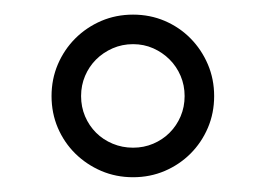

<svg xmlns="http://www.w3.org/2000/svg" viewBox="-20 -740 360 260"><path d="M230 -609.9Q230 -624.5 224.6 -637.2Q219.2 -649.9 209.7 -659.4Q200.2 -668.9 187.5 -674.6Q174.8 -680.2 160.2 -680.2Q145.5 -680.2 132.6 -674.6Q119.6 -668.9 110.1 -659.4Q100.6 -649.9 95.2 -637.2Q89.8 -624.5 89.8 -609.9Q89.8 -595.2 95.2 -582.5Q100.6 -569.8 110.1 -560.3Q119.6 -550.8 132.6 -545.4Q145.5 -540 160.2 -540Q174.8 -540 187.5 -545.4Q200.2 -550.8 209.7 -560.3Q219.2 -569.8 224.6 -582.5Q230 -595.2 230 -609.9ZM270 -609.9Q270 -586.9 261.5 -566.9Q252.9 -546.9 238 -532Q223.1 -517.1 203.1 -508.5Q183.1 -500 160.2 -500Q137.2 -500 117.2 -508.5Q97.2 -517.1 82 -532Q66.9 -546.9 58.3 -566.9Q49.8 -586.9 49.8 -609.9Q49.8 -632.8 58.3 -652.8Q66.9 -672.9 82 -688Q97.2 -703.1 117.2 -711.7Q137.2 -720.2 160.2 -720.2Q183.1 -720.2 203.1 -711.7Q223.1 -703.1 238 -688Q252.9 -672.9 261.5 -652.8Q270 -632.8 270 -609.9Z"/></svg>

Font: Charis SIL Cyr
Style: Regular
Weight: 400
Foundry: SIL International
Version: Version 5.000